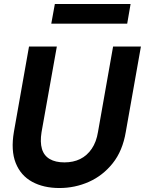

<svg xmlns="http://www.w3.org/2000/svg" viewBox="-20 -934 729 966"><path d="M279 12Q199 12 141.5 -19.5Q84 -51 59 -114Q34 -177 50 -271L126 -700H266L189 -269Q181 -219 191 -185Q201 -151 230 -134Q259 -117 304 -117Q349 -117 383.5 -134Q418 -151 441.5 -185.5Q465 -220 473 -270L549 -700H689L613 -271Q597 -175 547 -112.5Q497 -50 427 -19Q357 12 279 12ZM238 -815 256 -914H637L620 -815Z"/></svg>

Font: DM Sans 36pt ExtraBold
Style: Italic
Weight: 800
Italic angle: -10°
Designer: Colophon Foundry, Jonny Pinhorn
Foundry: Colophon Foundry
Version: Version 4.004;gftools[0.9.30]